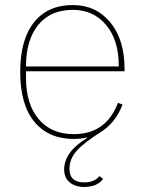

<svg xmlns="http://www.w3.org/2000/svg" viewBox="-20 -538 573 760"><path d="M313 202Q278 202 256 184Q234 166 234 133Q234 63 325 8L324 6Q300 12 272 12Q172 12 116 -56Q60 -124 60 -253Q60 -381 114.5 -449.5Q169 -518 268 -518Q360 -518 416.5 -449.5Q473 -381 473 -266V-256H83V-229Q83 -126 133 -66.5Q183 -7 272 -7Q400 -7 447 -131L465 -124Q438 -52 377 -14Q312 27 283.5 59Q255 91 255 130Q255 184 314 184Q353 184 374 159L388 170Q365 202 313 202ZM83 -275H450V-279Q450 -379 400 -439Q350 -499 268 -499Q180 -499 131.5 -439.5Q83 -380 83 -277Z"/></svg>

Font: IBM Plex Sans Thin
Style: Regular
Weight: 100
Designer: Mike Abbink, Paul van der Laan, Pieter van Rosmalen
Foundry: Bold Monday
Version: Version 3.0